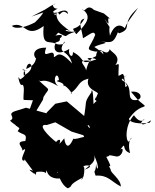

<svg xmlns="http://www.w3.org/2000/svg" viewBox="-20 -962 849 1055"><path d="M508 -249C537 -295 483 -217 461 -275C494 -275 449 -180 450 -166C483 -245 409 -190 383 -200C346 -117 334 -192 333 -202C285 -139 284 -172 278 -120C333 -202 305 -204 288 -182C247 -213 179 -284 237 -275L284 -290L373 -239L438 -219L484 -117L538 -181L497 -200ZM219 -429C253 -487 261 -454 192 -521C213 -504 210 -542 301 -488C259 -519 297 -582 304 -522C265 -511 338 -517 329 -487C332 -509 393 -432 368 -450C420 -486 404 -514 466 -530C445 -468 528 -458 517 -446C494 -393 518 -454 501 -415C553 -369 542 -451 494 -390C491 -477 484 -474 482 -455C438 -389 461 -421 439 -305L447 -321L347 -405L284 -392L239 -346L215 -313V-310L234 -340L123 -370L62 -351C15 -334 71 -318 35 -299C104 -234 124 -284 54 -288C80 -251 73 -286 129 -203C154 -280 116 -283 184 -337C173 -360 88 -281 115 -281C47 -330 122 -302 77 -241C108 -218 131 -230 119 -187C57 -184 107 -154 103 -134C148 -170 74 -76 114 -79C112 -94 112 -89 161 -24C157 -25 117 -43 170 -6C177 -37 144 -65 175 -1C170 19 186 -35 178 -17C261 -28 221 17 236 -27C247 24 301 22 324 16C299 -55 285 16 295 -19C325 81 366 74 354 72C389 56 343 61 437 12C411 35 447 34 443 -41C418 -59 522 -58 446 -30C473 -56 514 -73 494 -115C535 -32 512 -15 508 -61C505 1 491 -41 505 3C574 -1 586 32 644 63C644 21 585 -12 588 -31C562 -78 612 -10 564 -100C593 -106 564 -114 611 -104C660 -87 669 -187 628 -123C688 -202 637 -138 695 -121C671 -203 729 -228 687 -183C669 -191 667 -276 716 -329C765 -256 793 -343 756 -289C762 -252 830 -328 803 -288C717 -274 675 -301 693 -315C742 -384 783 -370 774 -383C726 -422 741 -410 700 -458C765 -466 771 -402 710 -413C672 -431 720 -484 648 -523C686 -568 684 -530 638 -544C663 -532 646 -540 679 -490C625 -460 669 -454 670 -475C659 -582 659 -555 631 -545C630 -614 642 -616 614 -604C655 -661 572 -680 585 -697C567 -634 526 -725 509 -664C511 -635 477 -673 453 -575C449 -608 389 -636 484 -628C430 -646 488 -647 510 -636C409 -599 459 -636 381 -676C382 -636 351 -659 361 -693C272 -641 269 -711 292 -733C264 -715 344 -709 334 -734C290 -659 352 -698 376 -613C302 -694 295 -653 276 -648C283 -713 204 -619 234 -700C147 -703 152 -634 212 -624C150 -684 212 -618 124 -583C134 -648 190 -588 111 -547C103 -605 154 -556 100 -585C151 -547 79 -522 90 -525C70 -567 90 -485 99 -496C121 -500 105 -433 110 -413L161 -411L138 -347L177 -349L216 -414ZM505 -898C457 -956 447 -882 432 -912C483 -875 465 -840 399 -774C358 -832 399 -775 444 -860C402 -849 431 -801 436 -752C469 -769 497 -799 503 -770C476 -699 441 -691 502 -679C532 -674 551 -708 550 -627C571 -646 543 -676 498 -704C530 -723 600 -726 531 -734C592 -730 604 -716 634 -802C630 -770 591 -815 635 -779C716 -807 635 -828 739 -919C680 -837 675 -832 666 -807C659 -814 617 -852 584 -766C572 -848 601 -778 554 -859C601 -790 553 -885 589 -856L551 -888L464 -919ZM269 -898C326 -935 280 -894 270 -934C302 -949 277 -943 225 -908C215 -884 201 -867 172 -839C129 -816 66 -796 45 -820C121 -850 118 -744 220 -819C210 -708 244 -739 281 -724C288 -736 312 -727 309 -751C346 -779 281 -769 282 -763C355 -837 283 -822 289 -788C373 -746 314 -768 398 -788C318 -783 334 -813 372 -786C294 -841 293 -856 289 -888C270 -879 267 -898 301 -891C310 -862 316 -922 353 -885C355 -919 298 -902 282 -878C256 -929 280 -937 153 -871L234 -899Z"/></svg>

Font: Hussar Lance
Style: ExBd
Weight: 700
Foundry: Cannot Into Space Fonts, PlusOne Fonts
Version: Version 2.270